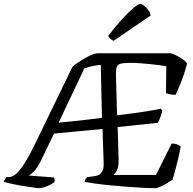

<svg xmlns="http://www.w3.org/2000/svg" viewBox="-51 -982 1005 1002"><path d="M152 0Q145 0 122 -3.5Q99 -7 70 -11.5Q41 -16 13.5 -22Q-14 -28 -31 -33Q-29 -40 -24.5 -47.5Q-20 -55 -16 -58H-3Q7 -58 19.5 -65Q32 -72 48 -90Q64 -108 84.5 -141.5Q105 -175 131 -229L327 -633Q336 -642 353.5 -654Q371 -666 391 -677.5Q411 -689 429 -696.5Q447 -704 457 -704H841Q866 -696 890 -681Q914 -666 926 -651Q911 -596 893.5 -552Q876 -508 865 -487Q849 -487 834.5 -490.5Q820 -494 815 -497L817 -636Q803 -639 780.5 -642Q758 -645 731.5 -647.5Q705 -650 679.5 -652Q654 -654 633 -654Q597 -654 580 -650Q563 -646 558.5 -633.5Q554 -621 554 -593L560 -380Q602 -385 645 -391Q688 -397 725.5 -403Q763 -409 788 -415L796 -405Q792 -388 785.5 -369.5Q779 -351 772 -341L563 -319L568 -151Q569 -126 565 -109.5Q561 -93 554 -83Q547 -73 540 -69H763L845 -233Q863 -233 875.5 -227.5Q888 -222 892 -217Q887 -188 879.5 -157Q872 -126 864.5 -97Q857 -68 849 -44Q839 -37 821.5 -26.5Q804 -16 786.5 -8Q769 0 758 0Q732 0 693 -2Q654 -4 610.5 -7.5Q567 -11 524 -15Q481 -19 446 -24Q411 -29 390 -33Q392 -43 396.5 -49Q401 -55 405 -58L430 -61Q443 -62 457 -66Q471 -70 481 -85Q491 -100 490 -131L484 -309L231 -285L161 -140Q144 -106 126 -87.5Q108 -69 98 -66L230 -56Q232 -53 233.5 -47.5Q235 -42 233 -32Q223 -24 208 -16.5Q193 -9 178 -4.5Q163 0 152 0ZM255 -342Q287 -345 323.5 -348.5Q360 -352 399.5 -357Q439 -362 481 -367L475 -643Q461 -643 436.5 -638Q412 -633 389 -625ZM542 -769Q533 -772 524.5 -780Q516 -788 514 -795Q551 -844 585.5 -881.5Q620 -919 645.5 -940.5Q671 -962 681 -962Q688 -962 700.5 -952.5Q713 -943 723.5 -929Q734 -915 735 -901Z"/></svg>

Font: Texturina Medium 12pt
Style: Italic
Weight: 400
Italic angle: -11°
Version: Version 1.002